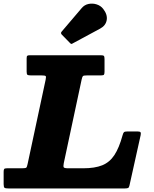

<svg xmlns="http://www.w3.org/2000/svg" viewBox="-68 -1061 866 1081"><path d="M513 -1011Q499 -1029 476.5 -1036.2Q454 -1043.5 430.8 -1038.8Q407.5 -1034 392 -1015.5L280 -884Q271.5 -875.5 279.5 -866.5L325.5 -819.5Q330 -814.5 333.2 -813.8Q336.5 -813 342 -817L496 -900Q527.5 -917 532.8 -948Q538 -979 513 -1011ZM-47.5 -24.5Q-47.5 -7 -42.2 -3.5Q-37 0 -20 0H634Q648.5 0 653.5 -2.8Q658.5 -5.5 661 -17L724 -300.5Q726.5 -313 722.5 -317Q718.5 -321 704 -321H652Q634.5 -321 630 -316.8Q625.5 -312.5 622 -299Q602.5 -228 576 -187.8Q549.5 -147.5 507.8 -130.5Q466 -113.5 400.5 -113.5H317.5Q294.5 -113.5 291 -118.8Q287.5 -124 291 -142L391.5 -612.5Q395 -629 399 -632.8Q403 -636.5 423 -636.5H501Q514.5 -636.5 517.5 -640.8Q520.5 -645 520.5 -658.5V-728Q520.5 -742.5 516.8 -746.2Q513 -750 499 -750H102Q89.5 -750 85.8 -747.2Q82 -744.5 82 -732.5V-658Q82 -643 86.5 -639.8Q91 -636.5 106 -636.5H163.5Q184 -636.5 188.5 -633.2Q193 -630 189 -612.5L87.5 -138Q84 -121 80 -117.2Q76 -113.5 54.5 -113.5H-29Q-41 -113.5 -44.2 -109.8Q-47.5 -106 -47.5 -93.5Z"/></svg>

Font: Besley ExtraBold
Style: Italic
Weight: 800
Italic angle: -13°
Designer: Owen Earl
Foundry: indestructible type*
Version: Version 2.001